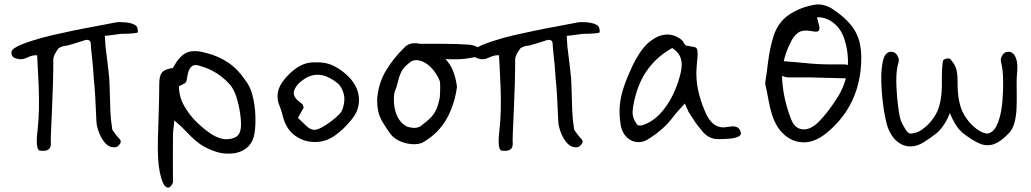

<svg xmlns="http://www.w3.org/2000/svg" viewBox="-20 -662 4659 868"><path d="M161 19Q139 17 150 -75Q155 -121 156 -169Q157 -217 155 -269Q152 -328 150.5 -363.5Q149 -399 148 -412Q128 -414 103 -402Q78 -389 52 -398Q30 -404 32 -427Q32 -449 129 -479Q173 -493 216.5 -503Q260 -513 310.5 -523.5Q361 -534 427 -546L500 -560Q515 -563 527 -562Q572 -562 595 -546Q600 -541 602 -532Q604 -523 603 -516Q602 -513 579 -511Q567 -510 554 -509.5Q541 -509 527 -509Q523 -508 515.5 -507.5Q508 -507 497 -505Q485 -503 474.5 -502Q464 -501 454 -500L457 -452L462 -412Q471 -342 474 -306L476 -258Q478 -201 479 -159Q481 -116 488 -75Q496 -63 504.5 -52Q513 -41 523 -31Q530 -21 520 -8.5Q510 4 499 4Q495 4 490.5 3.5Q486 3 481 2Q463 -4 448.5 -24Q434 -44 425.5 -68.5Q417 -93 416 -111Q411 -243 404 -307Q400 -372 395 -411Q391 -446 390.5 -464Q390 -482 372 -482Q367 -482 341 -473Q328 -469 313.5 -464.5Q299 -460 284 -456Q262 -455 245 -444Q221 -413 221 -392Q221 -291 215 -165Q212 -101 210.5 -63.5Q209 -26 210 -15Q212 26 161 19Z M768 -118Q767 -101 764.5 -83.5Q762 -66 762 -50Q761 56 762 163Q749 194 731.5 183.5Q714 173 702.5 117.5Q691 62 694 -39Q695 -72 696.5 -116.5Q698 -161 699 -205.5Q700 -250 700 -283Q700 -319 712 -334Q724 -349 762 -355Q790 -408 822.5 -423.5Q855 -439 914 -422Q967 -409 1011 -379.5Q1055 -350 1087 -302Q1111 -273 1122 -229Q1133 -185 1134.5 -140Q1136 -95 1131 -61Q1120 13 1045 30Q1000 37 961.5 25.5Q923 14 888 -8Q856 -31 830 -59Q804 -87 768 -118ZM789 -272Q789 -225 812.5 -183.5Q836 -142 869.5 -109.5Q903 -77 934 -57Q953 -44 975 -37Q997 -30 1020 -34Q1045 -38 1056 -50.5Q1067 -63 1069 -86Q1071 -112 1065.5 -150Q1060 -188 1048.5 -224Q1037 -260 1019 -280Q963 -342 887 -363Q859 -374 845 -360.5Q831 -347 827 -317Q825 -303 823 -296Q821 -289 813.5 -284.5Q806 -280 789 -272Z M1404 -20Q1356 -20 1317 -46.5Q1278 -73 1262 -125Q1258 -140 1253.5 -155.5Q1249 -171 1243 -185Q1221 -240 1257 -292Q1289 -335 1326.5 -358.5Q1364 -382 1407 -380Q1455 -382 1493 -362Q1531 -342 1562 -309Q1603 -263 1603 -210Q1603 -161 1569 -121Q1534 -77 1493 -48.5Q1452 -20 1404 -20ZM1401 -75Q1415 -75 1436.5 -87Q1458 -99 1479 -115Q1500 -131 1511 -143Q1526 -156 1531.5 -177.5Q1537 -199 1537 -214Q1537 -233 1528.5 -253.5Q1520 -274 1507 -285Q1485 -303 1462 -313.5Q1439 -324 1416 -324Q1399 -324 1381.5 -318Q1364 -312 1345 -297Q1329 -286 1318.5 -270Q1308 -254 1308 -241Q1308 -230 1317 -218Q1326 -206 1346 -192Q1348 -191 1349 -187Q1350 -183 1353 -176L1327 -129Q1346 -110 1365 -92.5Q1384 -75 1401 -75Z M1852 -10Q1823 -10 1793.5 -21.5Q1764 -33 1747 -54Q1724 -86 1710.5 -108.5Q1697 -131 1691 -154.5Q1685 -178 1685 -214Q1691 -287 1725 -343Q1759 -399 1806 -445Q1824 -465 1849 -466.5Q1874 -468 1895 -458Q1944 -437 1974.5 -413Q2005 -389 2022 -355Q2039 -321 2046 -270Q2035 -188 1999 -124.5Q1963 -61 1898 -22Q1881 -10 1852 -10ZM1819 -90Q1833 -85 1849 -84Q1865 -83 1879 -90Q1905 -109 1922.5 -125.5Q1940 -142 1950.5 -163.5Q1961 -185 1968 -220Q1969 -226 1969.5 -242Q1970 -258 1970 -274Q1970 -290 1968 -296Q1954 -331 1929 -356.5Q1904 -382 1876 -388.5Q1848 -395 1828 -376Q1803 -356 1793.5 -336Q1784 -316 1779 -293Q1774 -270 1763 -243Q1759 -218 1762 -188Q1765 -158 1778.5 -131.5Q1792 -105 1819 -90ZM2051 -394Q2011 -393 1968 -396.5Q1925 -400 1884 -404Q1865 -406 1849 -406.5Q1833 -407 1823.5 -415.5Q1814 -424 1814 -447Q1817 -454 1833.5 -459Q1850 -464 1862 -464Q1918 -464 1981.5 -464Q2045 -464 2100 -460Q2118 -459 2136 -450.5Q2154 -442 2161 -429Q2168 -416 2152 -403Q2141 -407 2112 -401Q2083 -395 2051 -394Z M2249 19Q2227 17 2238 -75Q2243 -121 2244 -169Q2245 -217 2243 -269Q2240 -328 2238.5 -363.5Q2237 -399 2236 -412Q2216 -414 2191 -402Q2166 -389 2140 -398Q2118 -404 2120 -427Q2120 -449 2217 -479Q2261 -493 2304.5 -503Q2348 -513 2398.5 -523.5Q2449 -534 2515 -546L2588 -560Q2603 -563 2615 -562Q2660 -562 2683 -546Q2688 -541 2690 -532Q2692 -523 2691 -516Q2690 -513 2667 -511Q2655 -510 2642 -509.5Q2629 -509 2615 -509Q2611 -508 2603.5 -507.5Q2596 -507 2585 -505Q2573 -503 2562.5 -502Q2552 -501 2542 -500L2545 -452L2550 -412Q2559 -342 2562 -306L2564 -258Q2566 -201 2567 -159Q2569 -116 2576 -75Q2584 -63 2592.5 -52Q2601 -41 2611 -31Q2618 -21 2608 -8.5Q2598 4 2587 4Q2583 4 2578.5 3.5Q2574 3 2569 2Q2551 -4 2536.5 -24Q2522 -44 2513.5 -68.5Q2505 -93 2504 -111Q2499 -243 2492 -307Q2488 -372 2483 -411Q2479 -446 2478.5 -464Q2478 -482 2460 -482Q2455 -482 2429 -473Q2416 -469 2401.5 -464.5Q2387 -460 2372 -456Q2350 -455 2333 -444Q2309 -413 2309 -392Q2309 -291 2303 -165Q2300 -101 2298.5 -63.5Q2297 -26 2298 -15Q2300 26 2249 19Z M3226 -33Q3207 -33 3189.5 -41Q3172 -49 3158 -65Q3142 -84 3132.5 -96.5Q3123 -109 3115 -122Q3107 -135 3093 -156Q3090 -162 3086.5 -170.5Q3083 -179 3076 -194Q3060 -176 3048 -163Q3036 -150 3025 -136Q3002 -105 2974.5 -80.5Q2947 -56 2915 -36Q2890 -18 2863 -19.5Q2836 -21 2815.5 -39.5Q2795 -58 2787 -91Q2778 -142 2782 -185Q2786 -228 2801 -271.5Q2816 -315 2840 -366Q2866 -418 2890.5 -447.5Q2915 -477 2952 -496Q3011 -521 3060 -483Q3065 -479 3071 -468.5Q3077 -458 3082 -456Q3105 -452 3116 -450Q3127 -448 3130.5 -441.5Q3134 -435 3134 -416Q3134 -413 3132.5 -396.5Q3131 -380 3129.5 -361.5Q3128 -343 3128 -333Q3128 -283 3140.5 -235.5Q3153 -188 3175 -141Q3192 -110 3210.5 -98Q3229 -86 3251 -86Q3253 -86 3263.5 -87.5Q3274 -89 3284 -90Q3294 -91 3293 -91Q3304 -91 3313 -86.5Q3322 -82 3327 -70Q3335 -53 3319 -45Q3303 -37 3276.5 -35Q3250 -33 3226 -33ZM2864 -95H2881Q2927 -109 2962 -145.5Q2997 -182 3021.5 -232Q3046 -282 3058 -336Q3066 -372 3057.5 -398.5Q3049 -425 3019 -445Q2955 -409 2914.5 -356.5Q2874 -304 2855 -236Q2842 -191 2840 -158Q2838 -125 2864 -95Z M3717 -61Q3665 -19 3616 -18.5Q3567 -18 3528.5 -50.5Q3490 -83 3471 -141Q3461 -172 3455 -206Q3449 -240 3439 -285Q3446 -329 3452.5 -383Q3459 -437 3475 -492Q3495 -560 3546.5 -595Q3598 -630 3666 -641Q3684 -644 3705 -638.5Q3726 -633 3741 -623Q3798 -586 3829 -546.5Q3860 -507 3869 -457Q3878 -407 3870 -339Q3849 -169 3717 -61ZM3677 -107Q3704 -134 3728 -166Q3752 -198 3772 -231Q3807 -292 3812.5 -357.5Q3818 -423 3796 -489Q3781 -533 3747.5 -559Q3714 -585 3674 -584Q3676 -570 3681.5 -552.5Q3687 -535 3682.5 -525Q3678 -515 3651 -521Q3609 -529 3588 -514Q3567 -499 3553 -468Q3510 -382 3516.5 -295.5Q3523 -209 3556 -124Q3572 -82 3606 -77.5Q3640 -73 3677 -107ZM3813 -309Q3810 -309 3807 -308.5Q3804 -308 3802 -308L3643 -312Q3635 -312 3622.5 -312Q3610 -312 3593 -312H3551Q3528 -311 3509 -323Q3486 -335 3486 -354Q3486 -356 3486.5 -358Q3487 -360 3488 -363Q3490 -372 3499.5 -378.5Q3509 -385 3522 -385Q3530 -385 3537 -384.5Q3544 -384 3549 -383Q3558 -383 3572.5 -381.5Q3587 -380 3607 -378Q3614 -378 3622 -377Q3630 -376 3640 -375Q3649 -374 3660.5 -373.5Q3672 -373 3685 -372Q3690 -372 3698.5 -371.5Q3707 -371 3717 -371H3795Q3803 -371 3812 -368.5Q3821 -366 3831 -363Q3837 -360 3842.5 -352.5Q3848 -345 3848 -337Q3848 -334 3847 -331Q3842 -321 3824 -312Q3820 -309 3813 -309Z M4217 -62Q4185 -37 4155.5 -18.5Q4126 0 4096 0Q4068 0 4043.5 -16.5Q4019 -33 4004 -63Q3993 -82 3985.5 -114.5Q3978 -147 3973 -184Q3968 -221 3966 -255.5Q3964 -290 3964 -313Q3964 -332 3966 -351Q3968 -370 3972 -389Q3982 -428 4009 -428Q4027 -428 4037 -410.5Q4047 -393 4042 -380Q4036 -360 4034 -340Q4032 -320 4032 -300Q4032 -280 4034 -247.5Q4036 -215 4040 -182.5Q4044 -150 4049 -130Q4052 -116 4059 -102.5Q4066 -89 4073 -78Q4085 -58 4097 -58Q4103 -58 4116.5 -61.5Q4130 -65 4135 -68Q4182 -95 4211 -146Q4240 -197 4238 -295Q4238 -300 4238 -315Q4238 -330 4239 -348.5Q4240 -367 4242 -380Q4244 -393 4248 -393H4249Q4249 -394 4249.5 -394Q4250 -394 4250 -394Q4258 -399 4274 -397Q4295 -375 4302 -353.5Q4309 -332 4309 -295Q4308 -197 4337 -146Q4366 -95 4412 -68Q4439 -53 4456 -61.5Q4473 -70 4483.5 -90Q4494 -110 4499 -130Q4508 -161 4512 -207.5Q4516 -254 4515 -301Q4514 -348 4506 -380Q4501 -393 4510.5 -410.5Q4520 -428 4539 -428Q4566 -428 4576 -389Q4581 -370 4578.5 -339.5Q4576 -309 4576 -290Q4576 -267 4576.5 -235.5Q4577 -204 4575.5 -170.5Q4574 -137 4566.5 -108.5Q4559 -80 4544 -63Q4506 -22 4473.5 -10.5Q4441 1 4407.5 -13.5Q4374 -28 4331 -62Q4312 -79 4298.5 -101.5Q4285 -124 4274 -151Q4264 -124 4249.5 -101.5Q4235 -79 4217 -62Z"/></svg>

Font: Mynerve
Style: Regular
Weight: 400
Designer: Carolina Short
Foundry: Carolina Short
Version: Version 1.000; ttfautohint (v1.8.4.7-5d5b)